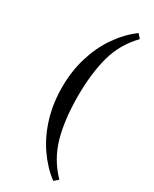

<svg xmlns="http://www.w3.org/2000/svg" viewBox="-215 -718 752 940"><g transform="rotate(30 161.5 -248.0)"><path d="M269 -666 289 -643Q218 -570 192 -474Q166 -378 166 -250Q166 -117 193.5 -20Q221 77 292 150L269 170Q212 127 168.5 63.5Q125 0 101 -79.5Q77 -159 77 -250Q77 -340 101 -419Q125 -498 168.5 -561Q212 -624 269 -666Z"/></g></svg>

Font: Buenard
Style: Regular
Weight: 400
Version: Version 2.000